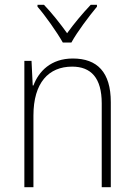

<svg xmlns="http://www.w3.org/2000/svg" viewBox="-20 -784 562 804"><path d="M243 -606H279C303 -650 352 -715 386 -756V-764H360C324 -726 290 -685 261 -645C233 -684 196 -731 164 -764H137V-756C170 -718 218 -650 243 -606ZM285 -539C193 -539 142 -485 120 -426H117L112 -529H82V0H120V-300C120 -438 184 -505 282 -505C361 -505 406 -458 406 -351V0H444V-356C444 -482 387 -539 285 -539Z"/></svg>

Font: Noto Sans Lao SemiCondensed ExtraLight
Style: Regular
Weight: 200
Width: 4
Designer: Monotype Design Team
Foundry: Monotype Imaging Inc.
Version: Version 2.003